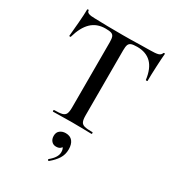

<svg xmlns="http://www.w3.org/2000/svg" viewBox="-217 -779 1074 1180"><g transform="rotate(30 320.0 -189.0)"><path d="M50 -454Q50 -451 44.5 -451.5Q39 -452 39 -454Q43 -493 48 -554.5Q53 -616 53 -647Q53 -652 58.5 -652Q64 -652 64 -647Q64 -625 120 -625Q206 -622 321 -622Q380 -622 446 -624L514 -625Q552 -625 569.5 -630Q587 -635 592 -650Q593 -654 598 -654Q603 -654 603 -650Q600 -619 597 -556Q594 -493 594 -454Q594 -452 588.5 -452Q583 -452 582 -454Q572 -531 535 -567.5Q498 -604 435 -604Q407 -604 393.5 -599Q380 -594 375 -581.5Q370 -569 370 -542V-81Q370 -51 376.5 -36.5Q383 -22 401 -17Q419 -12 458 -12Q461 -12 461 -6Q461 0 458 0Q423 0 403 -1L321 -2L243 -1Q222 0 185 0Q183 0 183 -6Q183 -12 185 -12Q224 -12 242.5 -17Q261 -22 267.5 -36.5Q274 -51 274 -81V-544Q274 -570 269 -582.5Q264 -595 251 -599.5Q238 -604 210 -604Q149 -604 110 -566.5Q71 -529 50 -454ZM313 276Q309 276 307 272Q305 268 307 266Q354 228 354 191Q354 170 346.5 161Q339 152 326 149L350 134Q351 177 308 177Q288 177 275.5 163Q263 149 263 126Q263 101 279.5 88Q296 75 320 75Q352 75 368.5 95.5Q385 116 385 153Q385 190 366.5 219Q348 248 315 275Z"/></g></svg>

Font: Cormorant Garamond SemiBold
Style: Regular
Weight: 600
Designer: Christian Thalmann (Catharsis Fonts)
Foundry: Catharsis Fonts
Version: Version 4.000